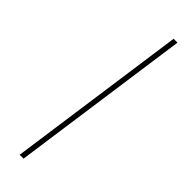

<svg xmlns="http://www.w3.org/2000/svg" viewBox="-243 -699 701 701"><g transform="rotate(45 107.0 -348.5)"><path d="M62 0 160 -697H180L82 0Z"/></g></svg>

Font: Hanken Grotesk Thin
Style: Italic
Weight: 250
Italic angle: -8°
Designer: Alfredo Marco Pradil
Foundry: Hanken Design Co.
Version: Version 3.013